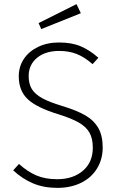

<svg xmlns="http://www.w3.org/2000/svg" viewBox="-20 -900 577 931"><path d="M457 -620 429 -589Q390 -623 352.5 -638Q315 -653 267 -653Q200 -653 159.5 -619.5Q119 -586 119 -531Q119 -493 134.5 -468Q150 -443 184.5 -424Q219 -405 282 -386Q351 -365 393 -341Q435 -317 456.5 -279.5Q478 -242 478 -185Q478 -128 450.5 -83Q423 -38 373 -13.5Q323 11 258 11Q192 11 140 -11Q88 -33 44 -74L72 -105Q113 -68 156 -49.5Q199 -31 257 -31Q334 -31 382 -72Q430 -113 430 -184Q430 -228 414 -256.5Q398 -285 362.5 -305.5Q327 -326 263 -346Q158 -378 114.5 -419Q71 -460 71 -530Q71 -577 95.5 -614Q120 -651 164.5 -672.5Q209 -694 266 -694Q328 -694 371.5 -675.5Q415 -657 457 -620ZM372 -836 180 -759 167 -788 351 -880Z"/></svg>

Font: FiraGO ExtraLight
Style: Regular
Weight: 200
Designer: bBox Type
Foundry: bBox Type GmbH
Version: Version 1.001